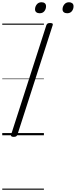

<svg xmlns="http://www.w3.org/2000/svg" viewBox="-20 -1205 675 1710"><path d="M102 14Q88 14 81.5 9Q75 4 79 -6L393 -981Q397 -991 404 -995.5Q411 -1000 426 -1000Q441 -1000 447 -995.5Q453 -991 449 -980L135 -5Q131 4 124.5 9Q118 14 102 14ZM333 -1087Q315 -1087 303.5 -1096Q292 -1105 292 -1122Q292 -1146 307.5 -1165.5Q323 -1185 350 -1185Q368 -1185 379 -1176Q390 -1167 390 -1149Q390 -1125 375.5 -1106Q361 -1087 333 -1087ZM578 -1087Q560 -1087 548.5 -1096Q537 -1105 537 -1122Q537 -1146 552.5 -1165.5Q568 -1185 595 -1185Q612 -1185 623.5 -1176Q635 -1167 635 -1149Q635 -1125 620.5 -1106Q606 -1087 578 -1087ZM0 475H371V485H0ZM0 -20H371V0H0ZM0 -505H371V-500H0ZM0 -995H371V-985H0Z"/></svg>

Font: Playwrite SK Guides
Style: Regular
Weight: 400
Designer: Veronika Burian, José Scaglione
Foundry: TypeTogether
Version: Version 1.003